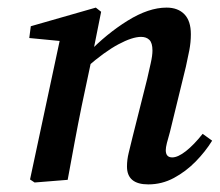

<svg xmlns="http://www.w3.org/2000/svg" viewBox="-20 -473 578 505"><path d="M314 -35Q314 -53 318.5 -71Q323 -89 329 -114L367 -265Q372 -287 376.5 -307Q381 -327 381 -340Q381 -360 373 -368Q365 -376 351 -376Q328 -376 291.5 -356.5Q255 -337 208 -296L211 -333Q260 -384 315.5 -418.5Q371 -453 418 -453Q448 -453 465 -435.5Q482 -418 482 -383Q482 -362 478 -341Q474 -320 469 -298L427 -126Q422 -109 419 -97Q416 -85 416 -78Q416 -59 433 -59Q448 -59 469 -75.5Q490 -92 513 -121L538 -103Q520 -74 494.5 -48Q469 -22 437.5 -5Q406 12 370 12Q314 12 314 -35ZM158 0 71 7 59 -1 140 -380 171 -362 57 -373 61 -404 232 -453 246 -442 223 -327 195 -195Q185 -146 176 -97.5Q167 -49 158 0Z"/></svg>

Font: Lisu Bosa
Style: Bold Italic
Weight: 700
Italic angle: -19°
Designer: David Morse, Annie Olsen, Victor Gaultney, Frank Grießhammer (Latin)
Foundry: SIL International
Version: Version 2.000